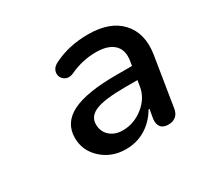

<svg xmlns="http://www.w3.org/2000/svg" viewBox="-80 -809 511 493"><g transform="rotate(-30 175.5 -562.0)"><path d="M67.1 -500.4Q67.1 -545 109.2 -566.3Q151.4 -587.5 238.7 -587.5H301.9L295.6 -549.1H244.6Q183.9 -549.1 157.6 -538.5Q131.3 -527.9 131.3 -503.9Q131.3 -482.3 146 -469.1Q160.7 -455.9 184.3 -455.9Q217.6 -455.9 245.4 -478.2Q273.1 -500.5 277.9 -532.6L288.9 -601.6Q293.6 -632.3 276.2 -648.4Q258.7 -664.5 223.8 -664.5Q183 -664.5 145.1 -646.5Q128.9 -639.8 117.9 -648.7Q106.9 -657.6 109.2 -671.3Q111.6 -685 128.9 -692.6Q172.9 -714.3 229.1 -714.3Q294.2 -714.3 326.3 -679Q358.4 -643.7 349.4 -585.3L325.9 -438.8Q323.7 -424.5 315 -417.4Q306.4 -410.2 292.8 -410.2Q277.3 -410.2 270.6 -419Q264 -427.8 265.6 -441.8L270.4 -469.7H267.7Q250.7 -440.9 224.9 -425.4Q199 -409.9 167.2 -409.9Q125 -409.9 96 -436.3Q67.1 -462.7 67.1 -500.4Z"/></g></svg>

Font: SN Pro Thin
Style: Italic
Weight: 200
Italic angle: -9°
Designer: Tobias Whetton
Foundry: Supernotes
Version: Version 1.003;Glyphs 3.3 (3324)